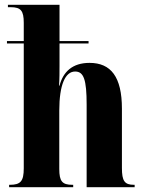

<svg xmlns="http://www.w3.org/2000/svg" viewBox="-20 -780 603 800"><path d="M18 0H285V-10H281C239 -10 227 -25 227 -76V-319C227 -427 252 -482 293 -482C329 -482 341 -448 341 -344V0H541V-10H538C499 -10 488 -26 488 -80V-327C488 -460 442 -518 353 -518C282 -518 243 -481 228 -423H226C228 -451 228 -480 228 -508V-599H349V-609H228V-760H13V-750H25C67 -750 79 -735 79 -685V-609H9V-599H79V-79C79 -25 66 -10 21 -10H18Z"/></svg>

Font: Noto Serif Display Condensed Extra
Style: Regular
Weight: 800
Width: 3
Designer: Monotype Design Team
Foundry: Monotype Imaging Inc.
Version: Version 1.900